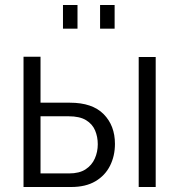

<svg xmlns="http://www.w3.org/2000/svg" viewBox="-20 -748 718 768"><path d="M74.1 0V-521.1H142.1V-337.2H259.9Q349.2 -337.2 394.5 -291.5Q439.8 -245.7 439.8 -172.5Q439.8 -124.2 420.1 -85Q400.3 -45.7 361.6 -22.9Q322.9 0 264.7 0ZM142.1 -54.3H256.2Q297.4 -54.3 322.4 -70.7Q347.4 -87.1 359.2 -113.8Q371.1 -140.4 371.1 -171.1Q371.1 -200.7 360.4 -226.2Q349.7 -251.7 324.3 -267.3Q298.9 -282.9 254.2 -282.9H142.1ZM534.8 0V-520.1H602.8V0ZM231.9 -633.2V-727.9H290V-633.2ZM380.3 -633.2V-727.9H438.5V-633.2Z"/></svg>

Font: Raleway Thin
Style: Regular
Weight: 100
Designer: Matt McInerney, Pablo Impallari, Rodrigo Fuenzalida
Foundry: Matt McInerney, Pablo Impallari, Rodrigo Fuenzalida
Version: Version 4.026